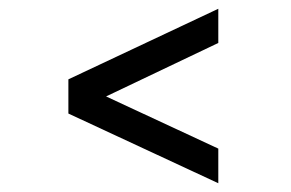

<svg xmlns="http://www.w3.org/2000/svg" viewBox="-20 -518 663 438"><path d="M478 -498V-420L222 -298L478 -179V-100L136 -259V-337Z"/></svg>

Font: Figtree
Style: Regular
Weight: 400
Designer: Erik Kennedy
Foundry: Erik Kennedy
Version: Version 2.002